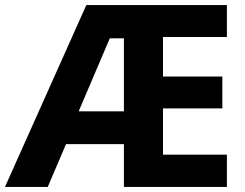

<svg xmlns="http://www.w3.org/2000/svg" viewBox="-23 -734 964 754"><path d="M868 0H463.6V-167.9H236.2L164.6 0H-3.4L316 -714H868V-588.6H617.1V-433.4H850.2V-308.4H617.1V-126.6H868ZM285.9 -296.7H463.6V-583.4H408.1Z"/></svg>

Font: Noto Sans Meetei Mayek
Style: Regular
Weight: 400
Designer: Monotype Design Team and Neelakash Kshetrimayum
Foundry: Monotype Imaging Inc.
Version: Version 2.002